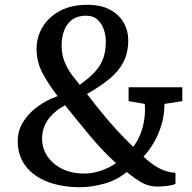

<svg xmlns="http://www.w3.org/2000/svg" viewBox="-20 -772 800 801"><path d="M740.5 -408V-350L666 -338.5Q666 -292 653.5 -250.8Q641 -209.5 621 -175.8Q601 -142 578.5 -118.5Q593.5 -104.5 608.8 -92.8Q624 -81 640.2 -72Q656.5 -63 674.2 -57.5Q692 -52 712 -51V-5Q705 -1 690.5 1.5Q676 4 661.2 5.2Q646.5 6.5 638.5 6.5Q601.5 6.5 572 -10Q542.5 -26.5 509 -54.5Q467.5 -20.5 415 -5.8Q362.5 9 315 9Q236.5 9 178 -13.8Q119.5 -36.5 86.8 -79.5Q54 -122.5 54 -184Q54 -226.5 76 -262.5Q98 -298.5 135.8 -326.5Q173.5 -354.5 220.5 -371Q187 -413.5 159.8 -462.5Q132.5 -511.5 132.5 -568.5Q132.5 -616.5 157.2 -658.5Q182 -700.5 229.5 -726.2Q277 -752 344.5 -752Q400.5 -752 438.5 -731.8Q476.5 -711.5 495.8 -677.8Q515 -644 515 -604Q515 -552 495 -513.2Q475 -474.5 436.5 -442.8Q398 -411 343 -380Q376 -336.5 407 -299Q438 -261.5 469.2 -227.2Q500.5 -193 536 -159.5Q555.5 -185 567 -215.8Q578.5 -246.5 582.5 -278.2Q586.5 -310 584 -338.5L516.5 -350V-408ZM237 -583Q237 -545 249.2 -514.8Q261.5 -484.5 279.2 -460.8Q297 -437 312.5 -418Q352.5 -446.5 376.5 -472.8Q400.5 -499 411 -529.2Q421.5 -559.5 421.5 -600Q421.5 -622 413.8 -646.8Q406 -671.5 388 -689Q370 -706.5 339 -706.5Q304 -706.5 281.2 -690Q258.5 -673.5 247.8 -645.2Q237 -617 237 -583ZM332.5 -48Q365 -48 400.5 -59.8Q436 -71.5 464 -91.5Q438 -114.5 410.2 -143.8Q382.5 -173 355 -205.8Q327.5 -238.5 301.2 -271.2Q275 -304 251.5 -333Q207 -309 181.2 -274Q155.5 -239 155.5 -192.5Q155.5 -154 177.2 -121Q199 -88 238.5 -68Q278 -48 332.5 -48Z"/></svg>

Font: Merriweather Light 18pt Medium
Style: Regular
Weight: 500
Version: Version 2.100